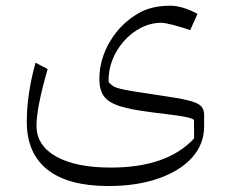

<svg xmlns="http://www.w3.org/2000/svg" viewBox="-20 -408 795 665"><path d="M638.7 -303.7Q607.4 -314.5 578.9 -321.8Q550.3 -329.1 539.1 -329.1Q502.4 -329.1 468.8 -312Q435.1 -294.9 409.2 -265.6Q383.3 -236.3 368.9 -199.5Q354.5 -162.6 356.4 -123.5Q363.3 -115.7 371.1 -110.4Q378.9 -105 396 -100.6Q413.1 -96.2 445.8 -91.1Q478.5 -85.9 534.2 -77.6Q599.1 -68.4 631.8 -60.3Q664.6 -52.2 675.8 -41Q687 -29.8 687 -10.7V29.8Q687 91.3 645.3 137.7Q603.5 184.1 528.8 210.2Q454.1 236.3 355 236.3Q216.3 236.3 144.5 179.7Q72.8 123 72.8 13.7Q72.8 -81.5 103 -190.9L145 -168.9Q106.4 -34.7 106.4 27.3Q106.4 95.7 174.3 134Q242.2 172.4 363.8 172.4Q559.1 172.4 652.3 71.3L651.9 6.8Q644.5 2.4 632.8 -0.7Q621.1 -3.9 592.5 -8.1Q564 -12.2 506.3 -19Q434.1 -27.8 394.5 -40.5Q355 -53.2 339.6 -75.2Q324.2 -97.2 324.2 -134.3Q324.2 -202.6 361.1 -264.6Q397.9 -326.7 460 -362.3Q504.4 -388.2 569.3 -388.2Q611.8 -388.2 664.1 -359.9Z"/></svg>

Font: Pinar-DS3-FD Light
Style: Regular
Weight: 300
Designer: Amin Abedi
Version: Version 3.000